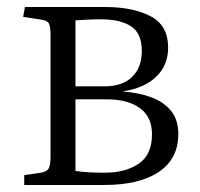

<svg xmlns="http://www.w3.org/2000/svg" viewBox="-20 -527 571 547"><path d="M49 0V-28L97 -35Q114 -38 119 -47.5Q124 -57 124 -82V-427Q124 -450 119.5 -459.5Q115 -469 98 -471L46 -479L51 -507H281Q358 -507 408.5 -481Q459 -455 459 -391Q459 -341 425 -308.5Q391 -276 332 -267V-266Q375 -263 410.5 -250Q446 -237 467 -211.5Q488 -186 488 -145Q488 -75 433 -37.5Q378 0 276 0ZM195 -281H277Q329 -281 356.5 -308Q384 -335 384 -382Q384 -432 353.5 -452Q323 -472 268 -472Q248 -472 228.5 -471Q209 -470 195 -469ZM279 -35Q337 -35 375 -60.5Q413 -86 413 -145Q413 -194 378.5 -219Q344 -244 284 -244H195V-40Q215 -37 235.5 -36Q256 -35 279 -35Z"/></svg>

Font: Literata 36pt Light
Style: Regular
Weight: 300
Designer: Latin by Veronika Burian and Jose Scaglione. Greek by Irene Vlachou. Cyrillic by Vera Evstafieva.
Foundry: TypeTogether
Version: Version 3.002